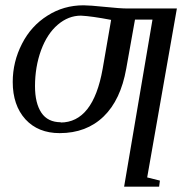

<svg xmlns="http://www.w3.org/2000/svg" viewBox="-20 -491 715 724"><path d="M448 213 555 -417H489L456 -232Q435 -114 371 -52Q306 11 205 11Q124 11 76 -41Q28 -94 28 -182Q28 -258 63 -326Q97 -393 159 -432Q220 -471 295 -471Q318 -471 376 -465Q434 -459 460 -459H647L535 178L583 190L580 213ZM210 -30 208 -29Q331 -29 367 -231L399 -416Q326 -430 285 -432Q238 -432 198 -398Q158 -364 135 -302Q112 -239 112 -166Q112 -102 136 -66Q160 -30 210 -30Z"/></svg>

Font: Libra Serif Modern
Style: Italic
Weight: 400
Italic angle: -12°
Designer: Stefan Peev, Context Ltd
Foundry: Stefan Peev, Context Ltd
Version: Version 1.000